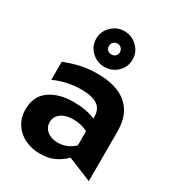

<svg xmlns="http://www.w3.org/2000/svg" viewBox="-193 -928 976 1060"><g transform="rotate(30 295.0 -398.0)"><path d="M275 -90Q236 -90 209 -111Q182 -132 182 -167Q182 -203 211.5 -224Q241 -245 287 -245Q341 -245 381 -223V-133Q336 -90 275 -90ZM279 -530Q221 -530 172 -519Q123 -508 73 -488V-373Q155 -410 245 -410Q312 -410 346.5 -387.5Q381 -365 381 -316V-304Q323 -329 243 -329Q149 -329 90 -287Q31 -245 31 -162Q31 -108 57 -68.5Q83 -29 126.5 -8.5Q170 12 221 12Q272 12 310 -5Q348 -22 380 -54L532 8V-310Q532 -418 467 -474Q402 -530 279 -530ZM406 -694Q406 -741 371.5 -774.5Q337 -808 289 -808Q243 -808 208.5 -774.5Q174 -741 174 -694Q174 -647 208.5 -614Q243 -581 289 -581Q338 -581 372 -613.5Q406 -646 406 -694ZM325 -694Q325 -679 315.5 -669.5Q306 -660 290 -660Q275 -660 265 -669.5Q255 -679 255 -695Q255 -709 265 -719Q275 -729 290 -729Q305 -729 315 -719Q325 -709 325 -694Z"/></g></svg>

Font: Geom
Style: Bold
Weight: 700
Version: Version 1.102